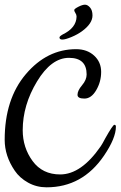

<svg xmlns="http://www.w3.org/2000/svg" viewBox="-20 -790 515 820"><path d="M237 -45Q327 -45 410 -165Q417 -175 430 -200Q462 -257 468.5 -257Q475 -257 475 -249Q475 -200 424 -125Q332 10 179 10Q136 10 100 -10Q64 -30 43 -61Q0 -124 0 -193Q0 -367 90.5 -473.5Q181 -580 305 -580Q352 -580 382 -552.5Q412 -525 412 -483Q412 -441 391 -405Q370 -369 340.5 -369Q311 -369 311 -385Q311 -403 330.5 -426Q350 -449 350 -472Q350 -543 274.5 -543Q199 -543 138 -442Q77 -341 77 -234Q77 -160 119 -102.5Q161 -45 237 -45ZM307 -719Q307 -727 302 -734.5Q297 -742 297 -747Q297 -752 314.5 -761Q332 -770 343 -770Q354 -770 364.5 -758Q375 -746 375 -724Q375 -690 332 -658Q312 -643 285.5 -632Q259 -621 246.5 -621Q234 -621 234 -630Q234 -635 248 -643Q306 -671 307 -719Z"/></svg>

Font: Cookie
Style: Regular
Weight: 400
Designer: Ania Kruk
Foundry: Ania Kruk
Version: Version 1.004